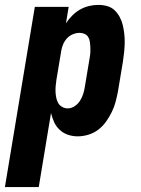

<svg xmlns="http://www.w3.org/2000/svg" viewBox="-56 -548 576 783"><path d="M-36 215 86 -520H224L213 -453Q224 -470 238.5 -484.5Q253 -499 270.5 -509Q288 -519 307 -523.5Q326 -528 345 -528Q364 -528 381.5 -523Q399 -518 411.5 -506Q424 -494 432.5 -478Q441 -462 445 -444.5Q449 -427 451 -408.5Q453 -390 452.5 -371Q452 -352 450 -333Q448 -314 445 -295L425 -175Q421 -154 415.5 -133Q410 -112 400 -91.5Q390 -71 376.5 -52Q363 -33 344.5 -19Q326 -5 304 1.5Q282 8 261 8Q240 8 221 1.5Q202 -5 187.5 -18.5Q173 -32 165 -49.5Q157 -67 152 -87L102 215ZM220 -106Q235 -106 248.5 -115Q262 -124 270.5 -137.5Q279 -151 283.5 -165.5Q288 -180 290 -194L310 -314Q312 -325 312.5 -335.5Q313 -346 312.5 -356.5Q312 -367 310.5 -377.5Q309 -388 304 -396.5Q299 -405 289.5 -409.5Q280 -414 269 -414Q255 -414 241.5 -408.5Q228 -403 218 -392.5Q208 -382 202 -368.5Q196 -355 194 -342L174 -222Q172 -209 171 -197Q170 -185 170.5 -173Q171 -161 173.5 -149Q176 -137 181.5 -127.5Q187 -118 197.5 -112Q208 -106 220 -106Z"/></svg>

Font: Iosevka SS18 Heavy
Style: Italic
Weight: 900
Italic angle: -9°
Monospace: yes
Designer: Belleve Invis
Foundry: Belleve Invis
Version: Version 25.1.1; ttfautohint (v1.8.4)